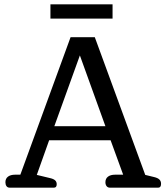

<svg xmlns="http://www.w3.org/2000/svg" viewBox="-20 -867 768 887"><path d="M213 -847H500V-781H213ZM5 -25Q5 -42 17 -51Q29 -60 50 -60H74L306 -695H418L651 -59L692 -49Q709 -45 716.5 -37.5Q724 -30 724 -18Q724 0 711 0H488Q478 0 472.5 -7Q467 -14 467 -25Q467 -42 479 -51Q491 -60 512 -60H549L491 -219H207L150 -59L208 -45Q227 -41 234.5 -34Q242 -27 242 -16Q242 0 229 0H25Q15 0 10 -7Q5 -14 5 -25ZM467 -284 349 -611 231 -284Z"/></svg>

Font: Maitree Medium
Style: Regular
Weight: 500
Designer: CadsonDemak Team
Foundry: CadsonDemak
Version: Version 1.000